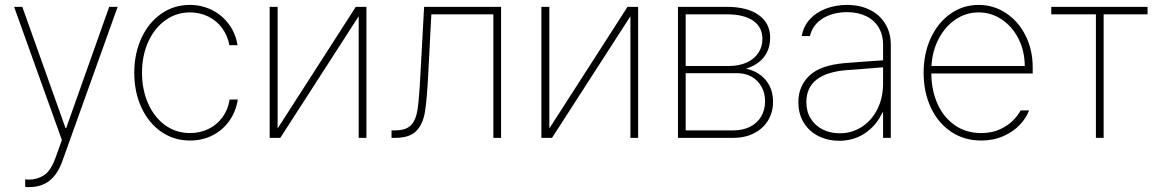

<svg xmlns="http://www.w3.org/2000/svg" viewBox="-20 -558 4709 777"><path d="M82 198.2V168L96.7 168.9Q130.4 168.9 157.7 151.4Q185.1 133.8 204.1 82L230.5 8.8L37.1 -530.3H70.3L245.1 -40H248L421.9 -530.3H456.1L232.4 93.8Q213.9 146.5 180.7 172.9Q147.5 199.2 97.7 199.2Q85.9 199.2 82 198.2Z M523.4 -263.7Q523.4 -340.8 552.2 -403.6Q581.1 -466.3 632.3 -502.2Q683.6 -538.1 748 -538.1Q796.4 -538.1 837.6 -517.6Q878.9 -497.1 906.2 -460Q933.6 -422.9 941.4 -375H908.2Q901.4 -413.6 879.2 -443.8Q856.9 -474.1 823 -491Q789.1 -507.8 749 -507.8Q693.8 -507.8 649.7 -476.3Q605.5 -444.8 580.1 -389.2Q554.7 -333.5 554.7 -263.7Q554.7 -195.3 579.3 -139.4Q604 -83.5 648.2 -51.5Q692.4 -19.5 749 -19.5Q789.6 -19.5 823.7 -36.1Q857.9 -52.7 880.4 -83.5Q902.8 -114.3 909.2 -155.3H942.4Q934.6 -106 907.7 -68.4Q880.9 -30.8 839.6 -10Q798.3 10.7 749 10.7Q683.6 10.7 632.3 -24.9Q581.1 -60.5 552.2 -123Q523.4 -185.5 523.4 -263.7Z M1419.9 -530.3H1462.9V0H1431.6V-492.2L1114.3 0H1071.3V-530.3H1103.5V-38.1Z M1564.5 -30.3H1577.1Q1623 -30.3 1643.3 -51.5Q1663.6 -72.8 1669.9 -115.5Q1676.3 -158.2 1681.6 -261.7L1696.3 -530.3H2007.8V0H1976.6V-500H1725.6L1712.9 -255.9Q1707.5 -150.9 1699.2 -102.5Q1690.9 -54.2 1663.8 -27.1Q1636.7 0 1578.1 0H1564.5Z M2519.5 -530.3H2562.5V0H2531.2V-492.2L2213.9 0H2170.9V-530.3H2203.1V-38.1Z M2723.6 -530.3H2920.9Q3003.9 -530.3 3050.3 -497.3Q3096.7 -464.4 3096.7 -405.3Q3096.7 -358.9 3071.5 -326.9Q3046.4 -294.9 2999 -280.3Q3049.8 -269 3079.1 -233.6Q3108.4 -198.2 3108.4 -145.5Q3108.4 -103.5 3088.1 -70.3Q3067.9 -37.1 3031.2 -18.6Q2994.6 0 2947.3 0H2723.6ZM3076.2 -148.4Q3076.2 -180.7 3062 -206.5Q3047.9 -232.4 3022.5 -247.1Q2997.1 -261.7 2964.8 -261.7H2754.9V-30.3H2947.3Q2985.8 -30.3 3015.1 -44.9Q3044.4 -59.6 3060.3 -86.4Q3076.2 -113.3 3076.2 -148.4ZM3065.4 -400.4Q3065.4 -448.2 3028.1 -474.1Q2990.7 -500 2920.9 -500H2754.9V-291H2930.7Q2970.2 -291 3001 -304.7Q3031.7 -318.4 3048.6 -343.3Q3065.4 -368.2 3065.4 -400.4Z M3399.4 -302.7Q3436 -305.7 3479.7 -308.8Q3523.4 -312 3553.7 -314V-377.9Q3553.7 -417 3535.9 -446.8Q3518.1 -476.6 3485.1 -492.7Q3452.1 -508.8 3408.2 -508.8Q3350.6 -508.8 3309.3 -483.2Q3268.1 -457.5 3257.8 -412.1H3224.6Q3231 -450.7 3256.6 -479.2Q3282.2 -507.8 3321.8 -522.9Q3361.3 -538.1 3408.2 -538.1Q3459 -538.1 3499 -518.8Q3539.1 -499.5 3562 -462.6Q3585 -425.8 3585 -376V0H3553.7V-102.5H3550.8Q3527.3 -50.8 3481.4 -19.5Q3435.5 11.7 3376 11.7Q3331.1 11.7 3293.2 -6.8Q3255.4 -25.4 3233.2 -60.8Q3210.9 -96.2 3210.9 -144.5Q3210.9 -209.5 3255.6 -252Q3300.3 -294.4 3399.4 -302.7ZM3377.9 -18.6Q3427.2 -18.6 3467.5 -44.4Q3507.8 -70.3 3530.8 -116.5Q3553.7 -162.6 3553.7 -220.7V-285.6L3510.7 -282.2Q3423.3 -274.9 3408.2 -274.4Q3243.2 -261.7 3243.2 -144.5Q3243.2 -106.9 3260.7 -78.4Q3278.3 -49.8 3309.1 -34.2Q3339.8 -18.6 3377.9 -18.6Z M3717.8 -263.7Q3717.8 -341.3 3746.8 -404.1Q3775.9 -466.8 3826.7 -502.4Q3877.4 -538.1 3940.4 -538.1Q4000.5 -538.1 4050.5 -505.4Q4100.6 -472.7 4129.9 -414.8Q4159.2 -356.9 4159.2 -285.2V-260.7H3749Q3749.5 -192.9 3773.9 -137.9Q3798.3 -83 3844 -51.3Q3889.6 -19.5 3951.2 -19.5Q3993.7 -19.5 4026.1 -34.4Q4058.6 -49.3 4079.1 -70.1Q4099.6 -90.8 4110.4 -111.3H4144.5Q4133.3 -80.6 4106.9 -52.7Q4080.6 -24.9 4040.5 -7.1Q4000.5 10.7 3951.2 10.7Q3881.8 10.7 3828.9 -24.9Q3775.9 -60.5 3746.8 -123Q3717.8 -185.5 3717.8 -263.7ZM4127 -291Q4127 -350.6 4102.1 -400.4Q4077.1 -450.2 4034.4 -479Q3991.7 -507.8 3940.4 -507.8Q3889.6 -507.8 3847.4 -479.5Q3805.2 -451.2 3779.1 -401.6Q3752.9 -352.1 3749.5 -291Z M4234.4 -530.3H4624V-500H4446.3V0H4415V-500H4234.4Z"/></svg>

Font: Pretendard JP Thin
Style: Regular
Weight: 100
Designer: Base glyphs from Inter by Rasmus Andersson; Hangeul glyphs from Noto Sans CJK(Source Han Sans) by Jang Soo-young and Kan
Foundry: Kil Hyung-jin
Version: Version 1.309